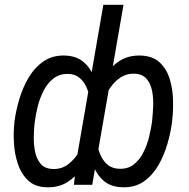

<svg xmlns="http://www.w3.org/2000/svg" viewBox="-20 -770 788 800"><path d="M697.8 -271.5 696.8 -260.7Q691.4 -219.7 678 -172.1Q664.6 -124.5 640.6 -82.5Q616.7 -40.5 579.8 -14.4Q543 11.7 491.2 10.3Q442.9 9.3 413.6 -15.4Q384.3 -40 369.6 -78.4Q355 -116.7 351.1 -159.9Q347.2 -203.1 350.1 -241.2L355.5 -286.1Q362.3 -327.6 377.4 -372.6Q392.6 -417.5 417.5 -455.6Q442.4 -493.7 479.2 -516.8Q516.1 -540 566.4 -538.6Q617.2 -536.6 645.8 -509.5Q674.3 -482.4 687 -441.2Q699.7 -399.9 700.9 -354.5Q702.1 -309.1 697.8 -271.5ZM613.3 -261.2 614.3 -272Q616.7 -295.4 618.2 -327.4Q619.6 -359.4 614 -389.9Q608.4 -420.4 591.1 -441.2Q573.7 -461.9 539.6 -462.9Q511.7 -463.9 489 -451.2Q466.3 -438.5 449 -417.2Q431.6 -396 420.2 -370.8Q408.7 -345.7 402.8 -322.3L384.3 -203.6Q383.3 -181.6 387.9 -158.2Q392.6 -134.8 403.6 -114.3Q414.6 -93.8 432.1 -80.8Q449.7 -67.9 475.1 -66.9Q511.7 -64.9 536.6 -84.2Q561.5 -103.5 577.1 -134.3Q592.8 -165 601.1 -199.2Q609.4 -233.4 613.3 -261.2ZM299.3 -107.9 410.6 -750H494.6L364.3 0H288.1ZM39.6 -254.4 40.5 -265.1Q45.9 -306.6 59.8 -354.7Q73.7 -402.8 98.4 -445.1Q123 -487.3 160.4 -513.7Q197.8 -540 250 -538.6Q298.3 -537.1 327.6 -512.2Q356.9 -487.3 371.3 -449Q385.7 -410.6 389.2 -367.4Q392.6 -324.2 389.6 -286.1L384.3 -241.2Q377.4 -199.7 362.3 -155Q347.2 -110.4 322 -72Q296.9 -33.7 260 -10.7Q223.1 12.2 172.9 10.3Q125 8.8 96.4 -18.8Q67.9 -46.4 54.2 -87.9Q40.5 -129.4 38.1 -174.1Q35.6 -218.8 39.6 -254.4ZM125.5 -265.6 124 -255.4Q121.6 -232.4 120.8 -200.7Q120.1 -168.9 126 -138.7Q131.8 -108.4 149.2 -87.6Q166.5 -66.9 200.2 -65.9Q236.8 -64.5 264.6 -85.9Q292.5 -107.4 311 -139.9Q329.6 -172.4 337.9 -203.6L356 -322.3Q356.9 -343.8 352.5 -367.4Q348.1 -391.1 337.4 -412.4Q326.7 -433.6 309.1 -447.3Q291.5 -460.9 266.6 -461.9Q229.5 -463.4 204.1 -444.1Q178.7 -424.8 162.6 -393.8Q146.5 -362.8 137.7 -328.4Q128.9 -293.9 125.5 -265.6Z"/></svg>

Font: Roboto Condensed
Style: Italic
Weight: 400
Italic angle: -12°
Designer: Christian Robertson
Foundry: Google
Version: Version 3.0